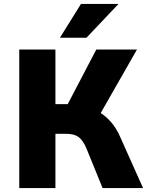

<svg xmlns="http://www.w3.org/2000/svg" viewBox="-20 -957 764 977"><path d="M78 0V-705H262V-427H336L312 -403L470 -705H677L484 -367L399 -419Q442 -411 478.5 -390.5Q515 -370 544 -337Q573 -304 593 -257L708 0H502L421 -199Q404 -241 381.5 -258.5Q359 -276 319 -276H262V0ZM285 -765 392 -937H583L420 -765Z"/></svg>

Font: Nunito Sans 7pt SemiCondensed Black
Style: Regular
Weight: 900
Width: 4
Designer: Vernon Adams
Foundry: Vernon Adams
Version: Version 3.101;gftools[0.9.27]